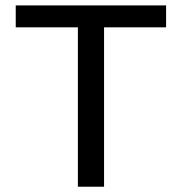

<svg xmlns="http://www.w3.org/2000/svg" viewBox="-20 -707 688 727"><path d="M374 0H274.9V-603.5H39.6V-686.5H608.9V-603.5H374Z"/></svg>

Font: Estedad-FD Medium
Style: Regular
Weight: 500
Designer: Amin Abedi
Version: Version 7.3